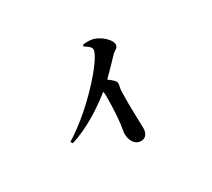

<svg xmlns="http://www.w3.org/2000/svg" viewBox="-121 -799 1172 1059"><g transform="rotate(-30 465.0 -269.5)"><path d="M509 42C538 42 554 18 554 -14C554 -50 548 -151 551 -247C551 -269 558 -284 558 -297C558 -313 539 -327 515 -345C556 -385 591 -423 615 -448C634 -467 653 -467 653 -491C653 -520 606 -563 564 -576C540 -583 516 -581 496 -579L493 -568C510 -559 533 -543 533 -528C533 -471 336 -251 167 -149L175 -136C299 -174 410 -256 462 -298C464 -290 465 -283 465 -273C465 -241 465 -172 456 -93C453 -69 448 -51 448 -38C448 3 468 42 509 42Z"/></g></svg>

Font: GenRyuMin2 TW B
Style: Regular
Weight: 700
Version: Version 2.100;PS 2.1;hotconv 16.6.51;makeotf.lib2.5.65220 DE